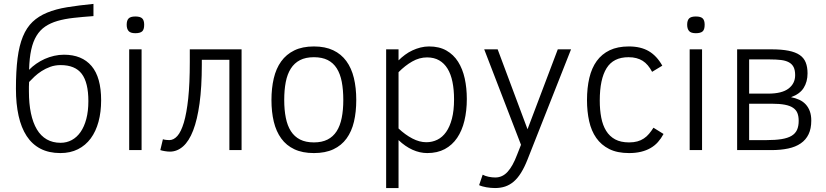

<svg xmlns="http://www.w3.org/2000/svg" viewBox="-20 -763 4200 976"><path d="M494.1 -252.9Q494.1 -193.4 480.7 -144Q467.3 -94.7 441.2 -59.3Q415 -23.9 376.2 -4.4Q337.4 15.1 287.1 15.1Q228.5 15.1 185.8 -7.1Q143.1 -29.3 115.5 -71.5Q87.9 -113.8 74.5 -174.3Q61 -234.9 61 -312Q61 -401.9 69.3 -466.8Q77.6 -531.7 96.4 -577.4Q115.2 -623 145.5 -651.9Q175.8 -680.7 219.5 -698.7Q263.2 -716.8 321.5 -726.3Q379.9 -735.8 455.1 -743.2V-681.2Q399.4 -677.2 353.8 -672.1Q308.1 -667 272.2 -656.5Q236.3 -646 210 -628.2Q183.6 -610.4 165.8 -581.3Q147.9 -552.2 138.7 -510Q129.4 -467.8 127.9 -408.2Q144 -424.8 164.3 -439Q184.6 -453.1 207.5 -463.4Q230.5 -473.6 255.1 -479.2Q279.8 -484.9 305.2 -484.9Q396.5 -484.9 445.3 -427.5Q494.1 -370.1 494.1 -252.9ZM429.2 -249Q429.2 -343.3 395.5 -387.7Q361.8 -432.1 288.1 -432.1Q259.8 -432.1 235.6 -423.3Q211.4 -414.6 191.4 -401.6Q171.4 -388.7 155.5 -373.8Q139.6 -358.9 127.9 -346.2Q127 -333.5 127 -322.3Q127 -311 127 -298.8Q127 -236.3 137.2 -187.5Q147.5 -138.7 167.5 -105.2Q187.5 -71.8 217.8 -54.4Q248 -37.1 288.1 -37.1Q318.8 -37.1 344.7 -51Q370.6 -64.9 389.4 -91.8Q408.2 -118.7 418.7 -158.2Q429.2 -197.8 429.2 -249Z M712.9 -637.2Q712.9 -612.3 702.4 -603.3Q691.9 -594.2 668 -594.2Q643.1 -594.2 633.5 -605.5Q624 -616.7 624 -637.2Q624 -659.2 633.8 -669.2Q643.6 -679.2 668 -679.2Q692.9 -679.2 702.9 -669.4Q712.9 -659.7 712.9 -637.2ZM636.7 0V-512.2H699.7V0Z M1005.9 -459V-434.1Q1005.9 -320.8 994.4 -237.5Q982.9 -154.3 961.9 -99.9Q940.9 -45.4 910.6 -18.8Q880.4 7.8 843.3 7.8Q837.9 7.8 831.3 7.1Q824.7 6.3 818.1 5.4Q811.5 4.4 805.4 2.9Q799.3 1.5 794.9 0L808.1 -55.2Q815.4 -52.7 824.5 -51.8Q833.5 -50.8 840.8 -50.8Q862.8 -50.8 881.6 -71.8Q900.4 -92.8 914.6 -139.9Q928.7 -187 936.8 -262.7Q944.8 -338.4 944.8 -448.2V-512.2H1208V0H1146V-459Z M1791 -254.9Q1791 -193.8 1779.3 -144.3Q1767.6 -94.7 1741.7 -59.1Q1715.8 -23.4 1674.8 -4.2Q1633.8 15.1 1575.7 15.1Q1517.6 15.1 1476.6 -4.2Q1435.5 -23.4 1409.7 -59.1Q1383.8 -94.7 1371.8 -144.3Q1359.9 -193.8 1359.9 -254.9Q1359.9 -314.5 1371.6 -364.5Q1383.3 -414.6 1409.2 -450.7Q1435.1 -486.8 1476.1 -506.8Q1517.1 -526.9 1575.7 -526.9Q1632.8 -526.9 1673.6 -507.6Q1714.4 -488.3 1740.5 -452.6Q1766.6 -417 1778.8 -366.9Q1791 -316.9 1791 -254.9ZM1725.1 -254.9Q1725.1 -306.6 1717.3 -347.2Q1709.5 -387.7 1691.9 -415.5Q1674.3 -443.4 1645.8 -457.8Q1617.2 -472.2 1575.7 -472.2Q1533.7 -472.2 1504.9 -457.3Q1476.1 -442.4 1458.3 -414.3Q1440.4 -386.2 1432.6 -345.9Q1424.8 -305.7 1424.8 -254.9Q1424.8 -204.1 1432.9 -164.1Q1440.9 -124 1458.7 -96.2Q1476.6 -68.4 1505.4 -53.7Q1534.2 -39.1 1575.7 -39.1Q1616.2 -39.1 1644.8 -53.5Q1673.3 -67.9 1691.2 -95.7Q1709 -123.5 1717 -163.6Q1725.1 -203.6 1725.1 -254.9Z M2353 -259.8Q2353 -199.7 2340.8 -149.2Q2328.6 -98.6 2303.7 -62Q2278.8 -25.4 2241 -5.1Q2203.1 15.1 2151.9 15.1Q2114.3 15.1 2076.9 -1.7Q2039.6 -18.6 2005.9 -50.8V192.9H1942.9V-512.2H2005.9V-456.1Q2021 -471.2 2038.8 -484.4Q2056.6 -497.6 2076.4 -506.8Q2096.2 -516.1 2117.7 -521.5Q2139.2 -526.9 2161.1 -526.9Q2212.9 -526.9 2249.3 -506.1Q2285.6 -485.4 2308.6 -449.2Q2331.5 -413.1 2342.3 -364.5Q2353 -315.9 2353 -259.8ZM2288.1 -257.8Q2288.1 -307.1 2280 -346.7Q2272 -386.2 2255.1 -413.8Q2238.3 -441.4 2212.4 -456.3Q2186.5 -471.2 2150.9 -471.2Q2111.8 -471.2 2075.4 -450.4Q2039.1 -429.7 2005.9 -396V-109.9Q2039.6 -78.1 2075.9 -59.1Q2112.3 -40 2147 -40Q2177.2 -40 2203.1 -52.7Q2229 -65.4 2247.8 -92Q2266.6 -118.7 2277.3 -159.7Q2288.1 -200.7 2288.1 -257.8Z M2433.6 125Q2445.8 131.8 2463.4 135.5Q2481 139.2 2497.6 139.2Q2534.2 139.2 2560.5 110.1Q2586.9 81.1 2608.4 23.9L2628.4 -26.9L2441.4 -512.2H2509.8L2661.6 -106L2815.4 -512.2H2882.8L2661.6 47.9Q2646 87.4 2628.7 115.2Q2611.3 143.1 2591.3 160.2Q2571.3 177.2 2547.9 185.1Q2524.4 192.9 2496.6 192.9Q2486.3 192.9 2474.9 191.9Q2463.4 190.9 2452.4 189Q2441.4 187 2431.9 184.3Q2422.4 181.6 2415.5 178.2Z M3353 -82Q3340.8 -59.1 3324.7 -41Q3308.6 -22.9 3287.1 -10.5Q3265.6 2 3238.5 8.5Q3211.4 15.1 3177.7 15.1Q3117.7 15.1 3076.9 -5.4Q3036.1 -25.9 3011 -61.8Q2985.8 -97.7 2974.9 -147Q2963.9 -196.3 2963.9 -253.9Q2963.9 -316.4 2975.8 -366.9Q2987.8 -417.5 3013.4 -452.9Q3039.1 -488.3 3079.3 -507.6Q3119.6 -526.9 3176.8 -526.9Q3237.3 -526.9 3278.1 -502.9Q3318.8 -479 3346.7 -429.2L3294.9 -397.9Q3284.7 -417 3272.9 -430.9Q3261.2 -444.8 3246.8 -453.9Q3232.4 -462.9 3214.8 -467.5Q3197.3 -472.2 3174.8 -472.2Q3098.1 -472.2 3063.5 -416.5Q3028.8 -360.8 3028.8 -252Q3028.8 -204.1 3036.4 -165Q3043.9 -126 3061.3 -97.9Q3078.6 -69.8 3107.2 -54.4Q3135.7 -39.1 3177.7 -39.1Q3201.7 -39.1 3220 -44.2Q3238.3 -49.3 3252.9 -59.1Q3267.6 -68.8 3279.3 -82.8Q3291 -96.7 3301.8 -113.8Z M3562 -637.2Q3562 -612.3 3551.5 -603.3Q3541 -594.2 3517.1 -594.2Q3492.2 -594.2 3482.7 -605.5Q3473.1 -616.7 3473.1 -637.2Q3473.1 -659.2 3482.9 -669.2Q3492.7 -679.2 3517.1 -679.2Q3542 -679.2 3552 -669.4Q3562 -659.7 3562 -637.2ZM3485.8 0V-512.2H3548.8V0Z M4104 -149.9Q4104 -108.9 4090.3 -80.6Q4076.7 -52.2 4050.5 -34.2Q4024.4 -16.1 3986.6 -8.1Q3948.7 0 3900.4 0H3727.1V-512.2H3901.4Q3953.1 -512.2 3988.5 -505.1Q4023.9 -498 4045.2 -483.4Q4066.4 -468.8 4075.7 -445.6Q4085 -422.4 4085 -390.1Q4085 -347.2 4065.2 -315.9Q4045.4 -284.7 4001 -269Q4023.9 -264.6 4043 -255.9Q4062 -247.1 4075.4 -232.7Q4088.9 -218.3 4096.4 -198Q4104 -177.7 4104 -149.9ZM4022 -380.9Q4022 -406.2 4014.2 -421.9Q4006.3 -437.5 3990.2 -446.3Q3974.1 -455.1 3950.2 -458Q3926.3 -460.9 3894 -460.9H3788.1V-287.1H3885.3Q3954.6 -287.1 3988.3 -312.7Q4022 -338.4 4022 -380.9ZM4040 -148.9Q4040 -171.4 4033.7 -187.7Q4027.3 -204.1 4011.7 -214.8Q3996.1 -225.6 3969.5 -230.7Q3942.9 -235.8 3902.3 -235.8H3788.1V-50.8H3877Q3921.9 -50.8 3953.1 -55.9Q3984.4 -61 4003.7 -72.5Q4022.9 -84 4031.5 -102.8Q4040 -121.6 4040 -148.9Z"/></svg>

Font: Clear Sans Light
Style: Regular
Weight: 300
Foundry: Intel Corporation
Version: Version 1.00